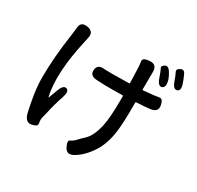

<svg xmlns="http://www.w3.org/2000/svg" viewBox="-186 -1043 1371 1335"><g transform="rotate(30 500.0 -375.5)"><path d="M563 62Q510 94 486 47Q462 1 482.5 -8Q503 -17 521 -36Q542 -59 565 -80Q608 -120 629 -209Q646 -279 646 -431V-458Q646 -463 641 -463L567 -462Q536 -461 505 -462L436 -465Q375 -467 380 -516Q384 -566 445 -557Q449 -556 504 -556Q534 -556 564 -557L639 -558Q644 -558 644 -563L640 -678Q639 -706 635 -733Q630 -760 687 -764Q744 -768 743 -707L742 -569Q742 -564 747 -564Q844 -572 871 -578Q898 -584 907 -534Q916 -484 855 -476Q824 -472 749 -468Q743 -468 743 -462V-430Q743 -290 733 -222Q719 -122 676 -54Q627 23 563 62ZM195 30Q152 39 134 -16Q129 -31 115 -106Q95 -207 95 -290Q95 -450 125 -655Q129 -684 132 -713Q136 -764 193 -754Q250 -743 234 -686Q233 -681 227 -653Q162 -365 202 -194Q203 -189 205 -194L231 -264Q252 -320 280 -310Q307 -300 288 -244Q264 -176 246 -93Q239 -63 235.5 -50Q232 -37 233 -27Q234 -17 236 3Q237 22 195 30ZM850 -649Q821 -640 802 -697Q787 -741 777.5 -758.5Q768 -776 795 -790Q821 -803 848 -750Q859 -728 863 -716Q879 -659 850 -649ZM953 -683Q924 -673 905 -729Q892 -766 881 -787Q870 -808 897 -821Q923 -835 936.5 -808Q950 -781 961 -749Q982 -693 953 -683Z"/></g></svg>

Font: Resource Han Rounded TW Medium
Style: Regular
Weight: 500
Designer: Cyano Hao (round all glyphs); Ryoko NISHIZUKA 西塚涼子 (kana, bopomofo & ideographs); Paul D. Hunt (Latin, Greek & Cyrillic)
Foundry: Cyano Hao
Version: 0.990